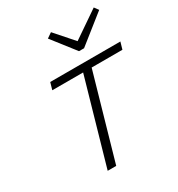

<svg xmlns="http://www.w3.org/2000/svg" viewBox="-212 -1055 1101 1190"><g transform="rotate(-30 338.5 -460.0)"><path d="M296.9 -895 333 -919.9 448.2 -789.1 639.2 -919.9 661.1 -890.1 460.9 -731H424.8ZM160.2 -604 174.8 -654.8H676.8L662.1 -604H441.9L269 0H208L380.9 -604Z"/></g></svg>

Font: IntelOne Mono Light
Style: Italic
Weight: 300
Italic angle: -16°
Designer: Fred Shallcrass
Foundry: Frere-Jones Type LLC
Version: Version 1.200;hotconv 1.1.0;makeotfexe 2.6.0;FJTRelease1.2